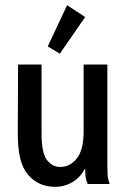

<svg xmlns="http://www.w3.org/2000/svg" viewBox="-20 -713 490 744"><path d="M193 11Q129 11 88.5 -36Q48 -83 49 -197L50 -463H141V-195Q141 -120 162 -93Q183 -66 213 -66Q252 -66 278 -99.5Q304 -133 304 -202V-463H396V-73Q396 -53 397 -35.5Q398 -18 405 0H320Q313 -15 311.5 -30Q310 -45 310 -61Q292 -26 261 -7.5Q230 11 193 11ZM212 -505 165 -533 240 -693 310 -647Z"/></svg>

Font: Inconsolata SemiCondensed SemiBold
Style: Regular
Weight: 600
Width: 4
Monospace: yes
Designer: Raph Levien, Cyreal, Brenton Simpson
Foundry: Raph Levien, Cyreal, Google
Version: Version 3.001; ttfautohint (v1.8.2.53-6de2)